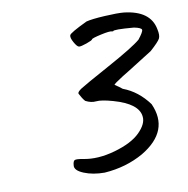

<svg xmlns="http://www.w3.org/2000/svg" viewBox="-65 -601 633 648"><g transform="rotate(-10 252.0 -277.0)"><path d="M354 -481H350Q343 -484 311.5 -477Q280 -470 279 -466.5Q278 -463 258 -456Q238 -449 231.5 -450Q225 -451 215.5 -468Q206 -485 209 -493Q212 -501 271 -529Q290 -534 334.5 -536.5Q379 -539 400 -537Q490 -527 502 -462Q507 -440 501.5 -429.5Q496 -419 467 -393Q396 -348 384.5 -341Q373 -334 360 -326Q327 -305 327 -302Q341 -293 352 -284Q403 -265 439 -216Q483 -118 377 -55Q317 -21 243 -16Q203 -16 172.5 -28.5Q142 -41 144 -58Q145 -73 151 -75.5Q157 -78 179 -74Q228 -64 288 -81Q348 -98 376.5 -126.5Q405 -155 402 -180Q398 -225 313 -249Q274 -260 256.5 -258Q239 -256 220 -266Q211 -276 202 -294Q201 -300 215.5 -309.5Q230 -319 318.5 -367.5Q407 -416 433 -438Q452 -462 451 -469Q450 -476 425 -481Q354 -487 354 -481Z"/></g></svg>

Font: Caveat
Style: Regular
Weight: 400
Designer: Pablo Impallari
Foundry: Creative Lab NY
Version: Version 1.096; ttfautohint (v1.3)